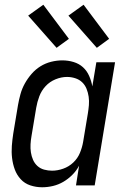

<svg xmlns="http://www.w3.org/2000/svg" viewBox="-20 -783 540 811"><path d="M158 8Q132 8 108 0Q84 -8 67.5 -26Q51 -44 42.5 -67Q34 -90 31 -115.5Q28 -141 30 -167Q32 -193 36 -219L56 -339Q60 -362 66.5 -385.5Q73 -409 85 -430.5Q97 -452 113.5 -471Q130 -490 151 -503Q172 -516 196 -522Q220 -528 243 -528Q268 -528 291 -521Q314 -514 330.5 -499Q347 -484 356.5 -462.5Q366 -441 370 -418L387 -520H466L380 0H301L314 -83Q303 -62 285.5 -44.5Q268 -27 247.5 -15Q227 -3 204 2.5Q181 8 158 8ZM200 -62Q223 -62 247 -70.5Q271 -79 289.5 -96.5Q308 -114 317.5 -137Q327 -160 331 -183L351 -303Q354 -321 355.5 -339Q357 -357 354.5 -374.5Q352 -392 345.5 -408Q339 -424 327 -435.5Q315 -447 298 -452.5Q281 -458 263 -458Q239 -458 214.5 -448Q190 -438 172.5 -419Q155 -400 146 -376Q137 -352 133 -328L113 -208Q110 -191 109 -173.5Q108 -156 110.5 -139.5Q113 -123 119.5 -108Q126 -93 138 -82Q150 -71 166.5 -66.5Q183 -62 200 -62ZM389 -581 269 -717 333 -763 441 -619ZM219 -581 99 -717 163 -763 271 -619Z"/></svg>

Font: Iosevka Algr
Style: Italic
Weight: 400
Italic angle: -9°
Monospace: yes
Designer: Belleve Invis
Foundry: Belleve Invis
Version: Version 26.0.2; ttfautohint (v1.8.3)